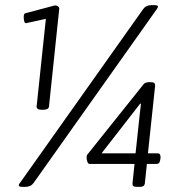

<svg xmlns="http://www.w3.org/2000/svg" viewBox="-20 -723 711 745"><path d="M580 -703Q593 -703 593 -697Q593 -694 588 -687L111 -14Q100 2 79 2H66Q53 2 53 -4Q53 -9 58 -14L535 -687Q546 -703 567 -703ZM193 -702Q200 -702 205 -698.5Q210 -695 210 -690L170 -309Q168 -297 147 -297H143Q131 -297 126.5 -300.5Q122 -304 122 -309L158 -650L81 -633Q76 -633 74 -640.5Q72 -648 72 -656Q72 -664 74 -668Q76 -672 84 -673ZM566 -404Q576 -404 579 -400.5Q582 -397 582 -391L554 -128H593Q603 -128 603 -112Q603 -108 600.5 -97.5Q598 -87 588 -87H550L542 -11Q540 2 524 2H511Q501 2 497.5 -1Q494 -4 494 -11L502 -87H327Q322 -87 319 -95.5Q316 -104 316 -112Q316 -118 318 -122L537 -396Q540 -400 545.5 -402Q551 -404 557 -404ZM527 -320 524 -321 374 -128H506L523 -287Z"/></svg>

Font: Asap VF Beta
Style: Italic
Weight: 400
Italic angle: -6°
Designer: Pablo Cosgaya
Foundry: Pablo Cosgaya
Version: Version 1.007